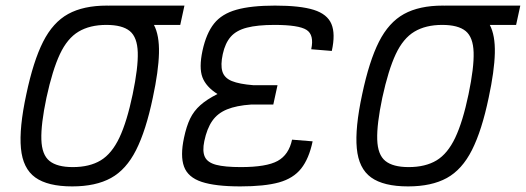

<svg xmlns="http://www.w3.org/2000/svg" viewBox="-20 -652 1879 686"><path d="M238 14Q150.5 14 106 -18Q61.5 -50 54.8 -122.2Q48 -194.5 74 -315Q99 -433.5 134 -502.8Q169 -572 223.5 -602Q278 -632 362 -632Q427.5 -632 469 -616Q510.5 -600 530 -563Q549.5 -526 548 -462.2Q546.5 -398.5 526 -303Q501.5 -185.5 466.2 -115.8Q431 -46 376.5 -16Q322 14 238 14ZM240 -55Q300 -55 339.8 -79Q379.5 -103 406.5 -160Q433.5 -217 454 -315Q474 -411 472.2 -465Q470.5 -519 443.8 -541Q417 -563 360 -563Q301 -563 260.8 -539Q220.5 -515 194 -458.5Q167.5 -402 146 -303Q126 -208 127.8 -153.5Q129.5 -99 156.8 -77Q184 -55 240 -55ZM354 -563 369 -632H639L624 -563Z M838.5 14Q749.5 14 700.5 -2.2Q651.5 -18.5 637.5 -56.8Q623.5 -95 637.5 -160Q646 -200.5 659.2 -228Q672.5 -255.5 695.8 -276.2Q719 -297 757 -316Q716 -342 703.2 -376Q690.5 -410 703.5 -471Q717 -533 744.8 -567.8Q772.5 -602.5 824.8 -617.2Q877 -632 962.5 -632Q1052.5 -632 1101 -616.8Q1149.5 -601.5 1164.2 -566.2Q1179 -531 1165.5 -470L1092 -476Q1103 -527.5 1075.2 -545.2Q1047.5 -563 960.5 -563Q900 -563 862.2 -553.2Q824.5 -543.5 804.5 -520.8Q784.5 -498 776 -459Q767.5 -420 774.5 -396.8Q781.5 -373.5 808.2 -362.5Q835 -351.5 886 -347.5H971.5L956.5 -278.5H877.5Q825 -275 791.2 -261.2Q757.5 -247.5 738.5 -220.2Q719.5 -193 710 -148Q702.5 -112 711.8 -91.8Q721 -71.5 752 -63.2Q783 -55 840.5 -55Q932 -55 972 -77Q1012 -99 1023.5 -153L1097 -147Q1084 -85 1056 -49.8Q1028 -14.5 976.5 -0.2Q925 14 838.5 14Z M1438 14Q1350.5 14 1306 -18Q1261.5 -50 1254.8 -122.2Q1248 -194.5 1274 -315Q1299 -433.5 1334 -502.8Q1369 -572 1423.5 -602Q1478 -632 1562 -632Q1627.5 -632 1669 -616Q1710.5 -600 1730 -563Q1749.5 -526 1748 -462.2Q1746.5 -398.5 1726 -303Q1701.5 -185.5 1666.2 -115.8Q1631 -46 1576.5 -16Q1522 14 1438 14ZM1440 -55Q1500 -55 1539.8 -79Q1579.5 -103 1606.5 -160Q1633.5 -217 1654 -315Q1674 -411 1672.2 -465Q1670.5 -519 1643.8 -541Q1617 -563 1560 -563Q1501 -563 1460.8 -539Q1420.5 -515 1394 -458.5Q1367.5 -402 1346 -303Q1326 -208 1327.8 -153.5Q1329.5 -99 1356.8 -77Q1384 -55 1440 -55ZM1554 -563 1569 -632H1839L1824 -563Z"/></svg>

Font: Victor Mono Thin
Style: Italic
Weight: 100
Italic angle: -12°
Monospace: yes
Designer: Rune Bjørnerås
Version: Version 1.561;gftools[0.9.30]